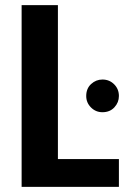

<svg xmlns="http://www.w3.org/2000/svg" viewBox="-20 -726 502 746"><path d="M64 0ZM64 0ZM442 0H64V-706H205V-108H442ZM378 -290Q352 -290 333.5 -308.5Q315 -327 315 -353Q315 -382 334 -399.5Q353 -417 378 -417Q405 -417 423.5 -398.5Q442 -380 442 -353Q442 -328 424.5 -309Q407 -290 378 -290Z"/></svg>

Font: Ulagadi Sans SemiBold
Style: Regular
Weight: 600
Designer: Ninad Kale (Devanagari), Jonny Pinhorn (Latin)
Foundry: Indian Type Foundry
Version: Version 3.01;March 29, 2020;FontCreator 12.0.0.2522 64-bit; 